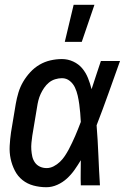

<svg xmlns="http://www.w3.org/2000/svg" viewBox="-20 -775 540 803"><path d="M174 8Q146 8 120 1Q94 -6 74 -22Q54 -38 42 -61.5Q30 -85 24.5 -111Q19 -137 20.5 -165Q22 -193 26 -221L46 -341Q50 -364 57 -387.5Q64 -411 76.5 -432.5Q89 -454 106.5 -473Q124 -492 145.5 -504.5Q167 -517 191 -522.5Q215 -528 239 -528Q264 -528 286.5 -517.5Q309 -507 324 -489Q339 -471 348 -448.5Q357 -426 363 -402Q373 -432 382.5 -461.5Q392 -491 402 -520H482Q458 -453 434 -385.5Q410 -318 384 -251Q389 -188 391.5 -125.5Q394 -63 398 0H318Q317 -26 317.5 -52.5Q318 -79 318 -105Q306 -85 292 -65Q278 -45 260 -28.5Q242 -12 219.5 -2Q197 8 174 8ZM175 -72Q190 -72 204.5 -79.5Q219 -87 230.5 -98Q242 -109 251 -122.5Q260 -136 267.5 -150Q275 -164 281.5 -178Q288 -192 294.5 -206.5Q301 -221 306.5 -235.5Q312 -250 318 -265Q317 -284 315.5 -302.5Q314 -321 311.5 -339Q309 -357 305 -375Q301 -393 293.5 -409Q286 -425 272 -436.5Q258 -448 239 -448Q225 -448 210.5 -443.5Q196 -439 184.5 -429.5Q173 -420 164.5 -407.5Q156 -395 150 -382Q144 -369 140.5 -355Q137 -341 135 -327L115 -207Q113 -193 111.5 -178Q110 -163 111 -148.5Q112 -134 115 -120.5Q118 -107 126 -95.5Q134 -84 147 -78Q160 -72 175 -72ZM251 -600 288 -755H375L322 -600Z"/></svg>

Font: Iosevka Term Curly Medium
Style: Italic
Weight: 500
Italic angle: -9°
Designer: Belleve Invis
Foundry: Belleve Invis
Version: Version 32.3.0